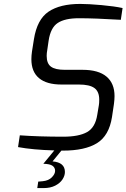

<svg xmlns="http://www.w3.org/2000/svg" viewBox="-20 -762 645 979"><path d="M221 -507Q218 -491 218 -477Q218 -438 240 -422Q262 -406 310 -406H401Q482 -406 523 -371.5Q564 -337 564 -272Q564 -255 561 -232L551 -165Q536 -70 474.5 -32Q413 6 301 6H293L248 61Q311 66 311 115Q311 134 298.5 153Q286 172 261.5 184.5Q237 197 203 197H170L175 164L198 162Q228 159 244.5 142Q261 125 261 109Q261 93 248 83.5Q235 74 201 73L257 5Q148 2 72 -12L81 -72Q179 -65 303 -65Q382 -65 424 -88.5Q466 -112 476 -177L484 -225Q486 -235 486 -254Q486 -295 461.5 -313Q437 -331 382 -331H293Q218 -331 179 -363.5Q140 -396 140 -460Q140 -478 143 -499L153 -562Q169 -663 227.5 -702.5Q286 -742 389 -742Q431 -742 497.5 -736Q564 -730 605 -721L596 -661Q464 -669 382 -669Q311 -669 274.5 -645Q238 -621 228 -555Z"/></svg>

Font: Exo
Style: Italic
Weight: 400
Italic angle: -9°
Designer: Natanael Gama
Foundry: Natanael Gama
Version: Version 1.500; ttfautohint (v1.6)